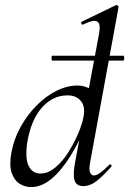

<svg xmlns="http://www.w3.org/2000/svg" viewBox="-20 -746 524 779"><path d="M193 -500Q189 -500 189 -510Q189 -520 193 -520H480Q484 -520 484 -510Q484 -500 480 -500ZM106 13Q81 13 59.5 -0.5Q38 -14 27.5 -44.5Q17 -75 26 -126Q36 -181 63 -230Q90 -279 128 -317.5Q166 -356 209 -377.5Q252 -399 295 -399Q324 -399 348.5 -383.5Q373 -368 376 -332L332 -246Q302 -171 265.5 -112.5Q229 -54 189 -20.5Q149 13 106 13ZM144 -42Q175 -42 204.5 -66.5Q234 -91 257.5 -128.5Q281 -166 297.5 -205Q314 -244 319 -273Q327 -315 307 -337.5Q287 -360 253 -359Q195 -359 151 -310.5Q107 -262 91 -171Q81 -105 96 -73.5Q111 -42 144 -42ZM318 9Q290 9 282.5 -14Q275 -37 285 -89L382 -610Q389 -649 375 -658.5Q361 -668 316 -646Q312 -645 310 -651Q308 -657 312 -658L450 -725Q454 -727 458 -723Q462 -719 461 -717L346 -89Q340 -59 345.5 -46.5Q351 -34 361 -34Q372 -34 388 -46Q404 -58 423 -77Q427 -81 431 -77Q435 -73 431 -69Q398 -32 372 -11.5Q346 9 318 9Z"/></svg>

Font: Cormorant Medium
Style: Italic
Weight: 500
Italic angle: -10°
Designer: Christian Thalmann (Catharsis Fonts)
Foundry: Catharsis Fonts
Version: Version 4.000